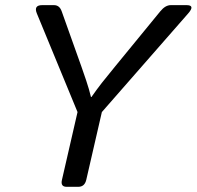

<svg xmlns="http://www.w3.org/2000/svg" viewBox="-20 -720 758 740"><path d="M122.1 -668Q108.9 -700.2 142.6 -700.2H188Q209.5 -700.2 217.8 -676.3L293.9 -462.9Q300.8 -443.4 312.3 -409.4Q323.7 -375.5 330.6 -346.2H332.5Q353 -375.5 372.8 -400.9Q392.6 -426.3 422.9 -462.9L597.7 -676.3Q617.2 -700.2 638.2 -700.2H699.2Q733.4 -700.2 705.1 -668L372.6 -288.1L312.5 -26.9Q306.2 0 281.7 0H236.8Q212.4 0 218.8 -26.9L278.8 -288.1Z"/></svg>

Font: Istok
Style: Italic
Weight: 500
Italic angle: -13°
Designer: Andrey V. Panov
Foundry: Andrey V. Panov
Version: Version 1.0.3